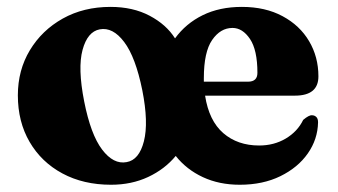

<svg xmlns="http://www.w3.org/2000/svg" viewBox="-20 -510 955 543"><path d="M292.5 -490.5Q356 -490.5 403.2 -465.5Q450.5 -440.5 475 -401.5Q505.5 -443.5 553.2 -467Q601 -490.5 664 -490.5Q730.5 -490.5 779.2 -464.2Q828 -438 854.2 -393.5Q880.5 -349 880.5 -294Q880.5 -239.5 814 -239.5H560Q571 -168.5 611.5 -133.5Q652 -98.5 713 -98.5Q755 -98.5 788.2 -118.2Q821.5 -138 837.5 -171Q854 -185 862.5 -184Q869.5 -184 874.5 -179.2Q879.5 -174.5 879.5 -164Q878.5 -116 850.5 -76Q822.5 -36 773 -11.8Q723.5 12.5 658 12.5Q600 12.5 553.8 -9Q507.5 -30.5 477 -69Q446 -31.5 399 -9.5Q352 12.5 294 12.5Q216 12.5 156.5 -19.5Q97 -51.5 63.8 -108.5Q30.5 -165.5 30.5 -240.5Q30.5 -311.5 64.5 -368Q98.5 -424.5 157.5 -457.5Q216.5 -490.5 292.5 -490.5ZM556.5 -289Q556.5 -284 556.5 -279H681.5Q708 -279 708 -304Q708 -368.5 687 -399.8Q666 -431 637.5 -431Q603.5 -431 580 -397Q556.5 -363 556.5 -289ZM338 -51.5Q373.5 -57.5 387 -110.5Q400.5 -163.5 382.5 -254.5Q363.5 -348.5 331.2 -391.2Q299 -434 262 -427Q227.5 -420.5 213.5 -369Q199.5 -317.5 218 -223.5Q236.5 -129.5 268.8 -87Q301 -44.5 338 -51.5Z"/></svg>

Font: Fraunces 9pt
Style: Bold
Weight: 700
Version: Version 1.000;[b76b70a41]